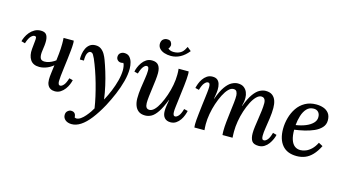

<svg xmlns="http://www.w3.org/2000/svg" viewBox="-103 -1146 3275 1822"><g transform="rotate(15 1534.0 -235.5)"><path d="M241 -174Q179 -174 152 -215Q125 -256 131 -322Q135 -369 138.5 -396.5Q142 -424 139.5 -435.5Q137 -447 122 -447Q106 -447 87 -427Q68 -407 52 -356L15 -366Q19 -384 30.5 -409Q42 -434 61 -457Q80 -480 107 -495.5Q134 -511 168 -511Q212 -511 227 -483.5Q242 -456 239 -408Q238 -384 234 -361Q230 -338 228 -314Q225 -275 235 -255.5Q245 -236 276 -236Q298 -236 321 -244Q344 -252 365 -265Q386 -278 400 -292L404 -252Q363 -210 321 -192Q279 -174 241 -174ZM443 11Q418 11 399.5 0.5Q381 -10 371 -31Q361 -52 361 -84Q361 -110 366.5 -151Q372 -192 378 -241.5Q384 -291 389.5 -343Q395 -395 395 -442Q395 -457 394.5 -471Q394 -485 393 -500H493Q495 -488 495 -481.5Q495 -475 495 -467Q495 -443 491 -403Q487 -363 481.5 -317Q476 -271 470 -225.5Q464 -180 460.5 -145Q457 -110 457 -92Q457 -75 462 -64.5Q467 -54 479 -54Q494 -54 512 -74Q530 -94 545 -144L581 -135Q577 -116 567 -91.5Q557 -67 539.5 -43.5Q522 -20 498 -4.5Q474 11 443 11Z M675 271Q637 270 614.5 251Q592 232 592 203Q592 177 608.5 163Q625 149 641 149Q689 149 690 202Q695 204 699 205.5Q703 207 708 207Q728 207 750 191.5Q772 176 792 152.5Q812 129 827.5 106.5Q843 84 850 70Q842 16 828.5 -43.5Q815 -103 798 -163.5Q781 -224 761.5 -280Q742 -336 721 -385Q714 -401 703 -419.5Q692 -438 673 -437Q656 -435 645 -412Q634 -389 635 -342H595Q594 -368 598.5 -397Q603 -426 615.5 -452Q628 -478 650 -494.5Q672 -511 706 -511Q739 -511 761.5 -494Q784 -477 798.5 -451.5Q813 -426 822 -401Q839 -356 858 -294Q877 -232 892 -165Q907 -98 915 -37H917Q943 -85 965 -138.5Q987 -192 1001 -246Q1015 -300 1016 -347Q1016 -368 1012.5 -388.5Q1009 -409 1002 -418Q998 -416 992.5 -415Q987 -414 980 -414Q960 -414 946.5 -427Q933 -440 933 -459Q933 -485 950 -498Q967 -511 988 -511Q1021 -511 1039.5 -491.5Q1058 -472 1066.5 -442Q1075 -412 1075 -379Q1075 -321 1057.5 -254.5Q1040 -188 1011.5 -120.5Q983 -53 949 11Q903 95 857 154Q811 213 765.5 242.5Q720 272 675 271Z M1330 11Q1289 11 1264.5 -7.5Q1240 -26 1228.5 -57.5Q1217 -89 1217 -127Q1217 -177 1224.5 -229.5Q1232 -282 1239.5 -329Q1247 -376 1247 -407Q1247 -425 1242.5 -436Q1238 -447 1224 -447Q1210 -447 1193 -426.5Q1176 -406 1161 -356L1125 -365Q1128 -384 1138 -408.5Q1148 -433 1164.5 -456.5Q1181 -480 1204.5 -495.5Q1228 -511 1260 -511Q1305 -511 1325 -484.5Q1345 -458 1345 -409Q1345 -380 1340.5 -340Q1336 -300 1330 -257.5Q1324 -215 1319.5 -175.5Q1315 -136 1315 -107Q1315 -95 1318 -81.5Q1321 -68 1330 -59.5Q1339 -51 1355 -51Q1380 -51 1404 -75.5Q1428 -100 1449.5 -142Q1471 -184 1488.5 -235Q1506 -286 1516 -339.5Q1526 -393 1526 -441Q1526 -455 1525.5 -471Q1525 -487 1523 -500H1622Q1624 -488 1624 -481.5Q1624 -475 1624 -467Q1624 -448 1622 -422.5Q1620 -397 1616 -360Q1612 -323 1605 -270Q1599 -222 1595.5 -192Q1592 -162 1589.5 -143.5Q1587 -125 1586.5 -113.5Q1586 -102 1586 -92Q1586 -75 1591 -64.5Q1596 -54 1608 -54Q1623 -54 1641 -74Q1659 -94 1673 -144L1710 -135Q1706 -116 1697 -91.5Q1688 -67 1672 -43.5Q1656 -20 1633 -4.5Q1610 11 1579 11Q1541 11 1520 -12Q1499 -35 1499 -79Q1499 -105 1503.5 -132.5Q1508 -160 1513 -190H1511Q1480 -110 1450.5 -66Q1421 -22 1391.5 -5.5Q1362 11 1330 11ZM1420 -598Q1385 -598 1354.5 -608Q1324 -618 1306 -638.5Q1288 -659 1290 -689Q1293 -717 1310 -729.5Q1327 -742 1346 -742Q1375 -743 1385.5 -726.5Q1396 -710 1396 -696Q1395 -688 1391.5 -678.5Q1388 -669 1380 -660Q1391 -651 1404 -646Q1417 -641 1437 -641Q1482 -641 1513 -665Q1525 -675 1535 -690Q1545 -705 1553 -722L1591 -691Q1554 -644 1510.5 -621Q1467 -598 1420 -598Z M2445 11Q2395 11 2377.5 -15.5Q2360 -42 2360 -91Q2360 -119 2365 -157Q2370 -195 2376.5 -236.5Q2383 -278 2388 -319Q2393 -360 2393 -394Q2393 -407 2389.5 -419.5Q2386 -432 2377 -440.5Q2368 -449 2351 -449Q2327 -449 2302.5 -424.5Q2278 -400 2257 -358.5Q2236 -317 2219.5 -266.5Q2203 -216 2194 -162.5Q2185 -109 2185 -61Q2185 -47 2185.5 -31Q2186 -15 2187 0H2088Q2087 -12 2086.5 -21.5Q2086 -31 2086 -40Q2086 -79 2091 -128.5Q2096 -178 2102.5 -229Q2109 -280 2114 -324.5Q2119 -369 2118 -397Q2117 -416 2109 -432.5Q2101 -449 2077 -449Q2052 -449 2028 -424.5Q2004 -400 1982.5 -358Q1961 -316 1944 -265Q1927 -214 1917.5 -160.5Q1908 -107 1908 -59Q1908 -45 1909 -29Q1910 -13 1911 0H1812Q1811 -12 1810.5 -18.5Q1810 -25 1810 -33Q1810 -51 1812 -75Q1814 -99 1818 -134.5Q1822 -170 1828 -222Q1834 -271 1838 -302Q1842 -333 1844 -353Q1846 -373 1847 -385Q1848 -397 1848 -408Q1848 -426 1843.5 -436.5Q1839 -447 1826 -447Q1811 -447 1793 -426.5Q1775 -406 1761 -356L1724 -365Q1728 -384 1737 -408.5Q1746 -433 1762 -456.5Q1778 -480 1801 -495.5Q1824 -511 1855 -511Q1885 -511 1902 -497.5Q1919 -484 1926.5 -459.5Q1934 -435 1933 -403Q1932 -378 1928 -355Q1924 -332 1921 -312H1923Q1952 -393 1983 -436Q2014 -479 2045 -495Q2076 -511 2103 -511Q2141 -511 2163.5 -494Q2186 -477 2196.5 -451Q2207 -425 2207 -397Q2207 -375 2204.5 -359Q2202 -343 2195 -314H2197Q2227 -395 2258 -437.5Q2289 -480 2319.5 -495.5Q2350 -511 2378 -511Q2419 -511 2443 -492.5Q2467 -474 2477.5 -443Q2488 -412 2488 -373Q2488 -324 2480.5 -271Q2473 -218 2465.5 -171Q2458 -124 2458 -93Q2458 -75 2462.5 -64Q2467 -53 2481 -53Q2496 -53 2514 -73Q2532 -93 2546 -144L2583 -134Q2580 -116 2569 -91Q2558 -66 2541.5 -43Q2525 -20 2500.5 -4.5Q2476 11 2445 11Z M2874 -511Q2913 -511 2945.5 -499.5Q2978 -488 2998 -462Q3018 -436 3018 -392Q3018 -351 2991 -321.5Q2964 -292 2921 -273Q2878 -254 2828 -242.5Q2778 -231 2732 -225Q2732 -165 2745 -127Q2758 -89 2781.5 -71Q2805 -53 2838 -53Q2863 -53 2890.5 -64Q2918 -75 2944 -99.5Q2970 -124 2991 -166L3032 -144Q3004 -88 2971 -53.5Q2938 -19 2900 -4Q2862 11 2818 11Q2724 11 2676 -46.5Q2628 -104 2628 -206Q2628 -260 2643 -314.5Q2658 -369 2688 -413.5Q2718 -458 2765 -484.5Q2812 -511 2874 -511ZM2861 -466Q2819 -466 2792.5 -437.5Q2766 -409 2752 -364Q2738 -319 2734 -271Q2787 -279 2830 -296.5Q2873 -314 2898.5 -340.5Q2924 -367 2923 -400Q2923 -430 2906.5 -448Q2890 -466 2861 -466Z"/></g></svg>

Font: Lora Medium
Style: Italic
Weight: 500
Italic angle: -3°
Designer: Olga Karpushina, Alexei Vanyashin (Cyrillic)
Foundry: Cyreal
Version: Version 3.004